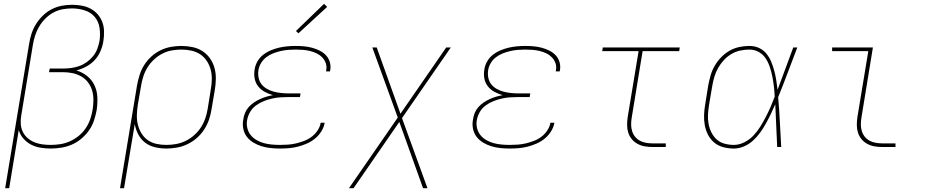

<svg xmlns="http://www.w3.org/2000/svg" viewBox="-20 -768 4840 1003"><path d="M7 215 132 -538Q136 -565 144.5 -591.5Q153 -618 168 -642Q183 -666 204 -686.5Q225 -707 250.5 -720Q276 -733 303 -738Q330 -743 357 -743Q382 -743 407 -738.5Q432 -734 453.5 -722.5Q475 -711 490.5 -693Q506 -675 514.5 -652.5Q523 -630 523.5 -604Q524 -578 520 -553Q516 -527 505 -501Q494 -475 475 -454.5Q456 -434 431 -420.5Q406 -407 379 -400Q410 -391 435 -371Q460 -351 473.5 -322.5Q487 -294 488.5 -260.5Q490 -227 485 -193Q480 -166 471 -138.5Q462 -111 445 -87Q428 -63 405 -43.5Q382 -24 355 -12.5Q328 -1 300 3.5Q272 8 245 8Q218 8 191 3.5Q164 -1 141.5 -13Q119 -25 102 -44.5Q85 -64 78 -89L28 215ZM245 -11Q270 -11 295.5 -15Q321 -19 345.5 -30Q370 -41 391.5 -58.5Q413 -76 428 -98.5Q443 -121 451.5 -146Q460 -171 464 -196Q468 -222 468 -247.5Q468 -273 461 -296Q454 -319 439.5 -338Q425 -357 404 -369Q383 -381 358.5 -386Q334 -391 308 -391H236L240 -410H312Q332 -410 353.5 -413Q375 -416 395.5 -423.5Q416 -431 434.5 -444.5Q453 -458 467 -475.5Q481 -493 488.5 -513.5Q496 -534 500 -555Q505 -589 500 -622.5Q495 -656 474.5 -680Q454 -704 422 -714Q390 -724 356 -724Q332 -724 307 -719.5Q282 -715 259 -702.5Q236 -690 217 -671Q198 -652 185 -630Q172 -608 164 -584Q156 -560 152 -535L91 -165Q87 -142 88.5 -120Q90 -98 99 -79.5Q108 -61 124 -47Q140 -33 159.5 -25Q179 -17 200.5 -14Q222 -11 245 -11Z M607 215 696 -323Q701 -350 709.5 -377Q718 -404 733.5 -428.5Q749 -453 771 -473Q793 -493 819 -505.5Q845 -518 872.5 -523Q900 -528 927 -528Q957 -528 985.5 -522Q1014 -516 1037.5 -501Q1061 -486 1077 -463Q1093 -440 1100.5 -413Q1108 -386 1107.5 -356Q1107 -326 1102 -297L1085 -197Q1081 -169 1071.5 -142Q1062 -115 1046 -90.5Q1030 -66 1007.5 -46.5Q985 -27 958.5 -14.5Q932 -2 904 3Q876 8 849 8Q819 8 789.5 1Q760 -6 738 -23Q716 -40 702.5 -65.5Q689 -91 684 -120L628 215ZM849 -11Q874 -11 899.5 -15.5Q925 -20 949 -31.5Q973 -43 994 -61.5Q1015 -80 1029.5 -102.5Q1044 -125 1052.5 -150Q1061 -175 1065 -200L1081 -300Q1086 -326 1086.5 -353Q1087 -380 1080.5 -404.5Q1074 -429 1060 -450Q1046 -471 1025.5 -484.5Q1005 -498 979.5 -503.5Q954 -509 927 -509Q902 -509 877 -504.5Q852 -500 828.5 -488Q805 -476 785 -457.5Q765 -439 751 -416.5Q737 -394 729 -369.5Q721 -345 717 -320L700 -221Q696 -195 695 -168.5Q694 -142 700 -117.5Q706 -93 719 -71.5Q732 -50 752 -36Q772 -22 797 -16.5Q822 -11 849 -11Z M1443 8Q1418 8 1394 5.5Q1370 3 1347 -4Q1324 -11 1304 -23Q1284 -35 1270 -53Q1256 -71 1251 -95Q1246 -119 1251 -144Q1253 -161 1260 -178Q1267 -195 1279 -208.5Q1291 -222 1306.5 -232.5Q1322 -243 1338.5 -250.5Q1355 -258 1372 -263Q1389 -268 1406 -271Q1384 -277 1363.5 -288Q1343 -299 1329 -316.5Q1315 -334 1310.5 -357Q1306 -380 1310 -404Q1313 -426 1324.5 -446.5Q1336 -467 1354.5 -481.5Q1373 -496 1394.5 -505Q1416 -514 1437.5 -519Q1459 -524 1481 -526Q1503 -528 1524 -528Q1547 -528 1568.5 -526Q1590 -524 1610.5 -518.5Q1631 -513 1650 -503.5Q1669 -494 1683 -479Q1697 -464 1703 -443.5Q1709 -423 1705 -401Q1705 -400 1704.5 -398.5Q1704 -397 1704 -395H1683Q1684 -396 1684 -397.5Q1684 -399 1684 -400Q1688 -420 1682 -437.5Q1676 -455 1663.5 -468Q1651 -481 1634.5 -489Q1618 -497 1600 -501.5Q1582 -506 1563 -507.5Q1544 -509 1524 -509Q1505 -509 1485.5 -507.5Q1466 -506 1446.5 -501.5Q1427 -497 1407.5 -489.5Q1388 -482 1371.5 -469.5Q1355 -457 1344 -439Q1333 -421 1330 -401Q1327 -381 1331 -361.5Q1335 -342 1346.5 -327.5Q1358 -313 1375 -303.5Q1392 -294 1411 -289Q1430 -284 1450 -282Q1470 -280 1490 -280H1550L1547 -261H1487Q1465 -261 1443.5 -259.5Q1422 -258 1400.5 -253Q1379 -248 1357.5 -239.5Q1336 -231 1317 -217Q1298 -203 1286.5 -183Q1275 -163 1271 -141Q1267 -120 1272 -99Q1277 -78 1289.5 -62.5Q1302 -47 1320 -36.5Q1338 -26 1358 -20.5Q1378 -15 1399.5 -13Q1421 -11 1443 -11Q1464 -11 1485 -12.5Q1506 -14 1527 -19Q1548 -24 1569 -32Q1590 -40 1608 -53.5Q1626 -67 1639 -86.5Q1652 -106 1655 -126Q1655 -127 1655 -127Q1655 -127 1655 -127H1676Q1676 -127 1676 -126.5Q1676 -126 1676 -126Q1672 -103 1658.5 -81.5Q1645 -60 1625.5 -44Q1606 -28 1583 -18Q1560 -8 1536.5 -2Q1513 4 1490 6Q1467 8 1443 8ZM1539 -594 1526 -606 1673 -748 1689 -732Z M1803 215 2058 -154 1925 -520H1948L2072 -174L2311 -520H2335L2080 -151L2213 215H2190L2066 -131L1827 215Z M2643 8Q2618 8 2594 5.5Q2570 3 2547 -4Q2524 -11 2504 -23Q2484 -35 2470 -53Q2456 -71 2451 -95Q2446 -119 2451 -144Q2453 -161 2460 -178Q2467 -195 2479 -208.5Q2491 -222 2506.5 -232.5Q2522 -243 2538.5 -250.5Q2555 -258 2572 -263Q2589 -268 2606 -271Q2584 -277 2563.5 -288Q2543 -299 2529 -316.5Q2515 -334 2510.5 -357Q2506 -380 2510 -404Q2513 -426 2524.5 -446.5Q2536 -467 2554.5 -481.5Q2573 -496 2594.5 -505Q2616 -514 2637.5 -519Q2659 -524 2681 -526Q2703 -528 2724 -528Q2747 -528 2768.5 -526Q2790 -524 2810.5 -518.5Q2831 -513 2850 -503.5Q2869 -494 2883 -479Q2897 -464 2903 -443.5Q2909 -423 2905 -401Q2905 -400 2904.5 -398.5Q2904 -397 2904 -395H2883Q2884 -396 2884 -397.5Q2884 -399 2884 -400Q2888 -420 2882 -437.5Q2876 -455 2863.5 -468Q2851 -481 2834.5 -489Q2818 -497 2800 -501.5Q2782 -506 2763 -507.5Q2744 -509 2724 -509Q2705 -509 2685.5 -507.5Q2666 -506 2646.5 -501.5Q2627 -497 2607.5 -489.5Q2588 -482 2571.5 -469.5Q2555 -457 2544 -439Q2533 -421 2530 -401Q2527 -381 2531 -361.5Q2535 -342 2546.5 -327.5Q2558 -313 2575 -303.5Q2592 -294 2611 -289Q2630 -284 2650 -282Q2670 -280 2690 -280H2750L2747 -261H2687Q2665 -261 2643.5 -259.5Q2622 -258 2600.5 -253Q2579 -248 2557.5 -239.5Q2536 -231 2517 -217Q2498 -203 2486.5 -183Q2475 -163 2471 -141Q2467 -120 2472 -99Q2477 -78 2489.5 -62.5Q2502 -47 2520 -36.5Q2538 -26 2558 -20.5Q2578 -15 2599.5 -13Q2621 -11 2643 -11Q2664 -11 2685 -12.5Q2706 -14 2727 -19Q2748 -24 2769 -32Q2790 -40 2808 -53.5Q2826 -67 2839 -86.5Q2852 -106 2855 -126Q2855 -127 2855 -127Q2855 -127 2855 -127H2876Q2876 -127 2876 -126.5Q2876 -126 2876 -126Q2872 -103 2858.5 -81.5Q2845 -60 2825.5 -44Q2806 -28 2783 -18Q2760 -8 2736.5 -2Q2713 4 2690 6Q2667 8 2643 8Z M3389 0Q3368 0 3348 -3.5Q3328 -7 3310.5 -16.5Q3293 -26 3280.5 -41Q3268 -56 3262 -75Q3256 -94 3256 -114.5Q3256 -135 3259 -156L3316 -501H3126L3129 -520H3531L3528 -501H3337L3280 -153Q3277 -135 3277 -117.5Q3277 -100 3282 -83.5Q3287 -67 3297.5 -54Q3308 -41 3322.5 -33Q3337 -25 3354.5 -22Q3372 -19 3389 -19H3458V0Z M3814 8Q3786 8 3759 1Q3732 -6 3712 -22.5Q3692 -39 3679.5 -62.5Q3667 -86 3662 -112.5Q3657 -139 3658 -167Q3659 -195 3664 -223L3680 -323Q3685 -349 3692.5 -375Q3700 -401 3714 -425Q3728 -449 3748 -469.5Q3768 -490 3792 -503.5Q3816 -517 3842.5 -522.5Q3869 -528 3895 -528Q3922 -528 3945 -517.5Q3968 -507 3983.5 -488Q3999 -469 4008.5 -446Q4018 -423 4024.5 -399Q4031 -375 4035 -349.5Q4039 -324 4042 -299Q4063 -354 4083 -409.5Q4103 -465 4124 -520H4145Q4120 -455 4095.5 -389.5Q4071 -324 4045 -260Q4051 -195 4054 -130Q4057 -65 4061 0H4040Q4037 -56 4035 -111.5Q4033 -167 4030 -223Q4019 -198 4007 -173Q3995 -148 3981.5 -123.5Q3968 -99 3951.5 -76Q3935 -53 3913.5 -33.5Q3892 -14 3866 -3Q3840 8 3814 8ZM3814 -11Q3841 -11 3868 -24.5Q3895 -38 3915.5 -59.5Q3936 -81 3951.5 -106Q3967 -131 3980.5 -157Q3994 -183 4005.5 -209.5Q4017 -236 4027 -263Q4026 -289 4023 -315Q4020 -341 4015 -366.5Q4010 -392 4002 -416.5Q3994 -441 3980.5 -462Q3967 -483 3944.5 -496Q3922 -509 3895 -509Q3872 -509 3847.5 -504Q3823 -499 3801 -486Q3779 -473 3761.5 -454Q3744 -435 3731.5 -413Q3719 -391 3712 -367.5Q3705 -344 3701 -320L3684 -220Q3680 -195 3678.5 -170Q3677 -145 3681.5 -121Q3686 -97 3696.5 -76Q3707 -55 3724 -39.5Q3741 -24 3765 -17.5Q3789 -11 3814 -11Z M4589 0Q4568 0 4548 -3.5Q4528 -7 4510.5 -16.5Q4493 -26 4480.5 -41Q4468 -56 4462 -75Q4456 -94 4456 -114.5Q4456 -135 4459 -156L4516 -501H4327V-520H4540L4480 -153Q4477 -135 4477 -117.5Q4477 -100 4482 -83.5Q4487 -67 4497.5 -54Q4508 -41 4522.5 -33Q4537 -25 4554.5 -22Q4572 -19 4589 -19H4658V0Z"/></svg>

Font: Iosevka SS04 Th Ex Obl
Style: Regular
Weight: 100
Width: 7
Italic angle: -9°
Monospace: yes
Designer: Belleve Invis
Foundry: Belleve Invis
Version: Version 19.0.0; ttfautohint (v1.8.4)